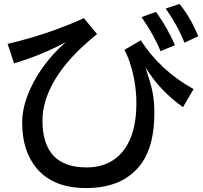

<svg xmlns="http://www.w3.org/2000/svg" viewBox="-20 -894 1040 985"><path d="M19 -668.9Q226.6 -717.3 410.2 -800.8L478 -719.2Q331.1 -602.1 260.3 -482.4Q197.8 -375.5 197.8 -276.4Q197.8 -35.2 423.3 -35.2Q563.5 -35.2 630.9 -147.5Q679.7 -228.5 679.7 -364.7Q679.7 -462.9 649.9 -561.5Q636.7 -604 618.2 -638.2L702.1 -687Q803.7 -530.3 973.1 -437L918.9 -344.2Q799.3 -428.7 726.1 -548.8Q752 -471.2 760.7 -431.2Q772 -377.4 772 -315.9Q772 -147.9 706.1 -55.7Q614.7 70.8 421.4 70.8Q255.4 70.8 170.4 -27.8Q93.8 -116.2 93.8 -265.1Q93.8 -347.7 136.2 -439.9Q197.3 -572.3 317.9 -678.2Q195.3 -611.8 52.2 -568.8ZM803.2 -631.8Q771.5 -711.9 706.1 -806.2L780.3 -833Q837.9 -753.4 877.9 -662.1ZM926.3 -674.8Q891.6 -763.2 830.1 -850.1L900.9 -874Q957 -805.7 997.1 -708Z"/></svg>

Font: BIZ UDGothic
Style: Bold
Weight: 700
Monospace: yes
Designer: TypeBank Co., Ltd.
Foundry: Morisawa Inc.
Version: Version 1.05